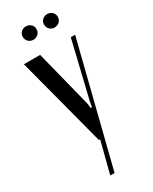

<svg xmlns="http://www.w3.org/2000/svg" viewBox="-212 -698 735 922"><g transform="rotate(-30 155.0 -236.5)"><path d="M103 -495 182 -182 186 -153H193L198 -182L273 -495H297L129 175H105L150 0H143L13 -495ZM74 -612Q74 -627 85 -637.5Q96 -648 112 -648Q128 -648 139 -637.5Q150 -627 150 -612Q150 -595 139 -584.5Q128 -574 112 -574Q96 -574 85 -584.5Q74 -595 74 -612ZM192 -612Q192 -627 203 -637.5Q214 -648 229 -648Q246 -648 257 -637.5Q268 -627 268 -612Q268 -595 257 -584.5Q246 -574 229 -574Q214 -574 203 -584.5Q192 -595 192 -612Z"/></g></svg>

Font: Moniqa SemBd Heading
Style: Regular
Weight: 600
Designer: Rajesh Rajput
Foundry: Rajesh Rajput
Version: Version 1.000